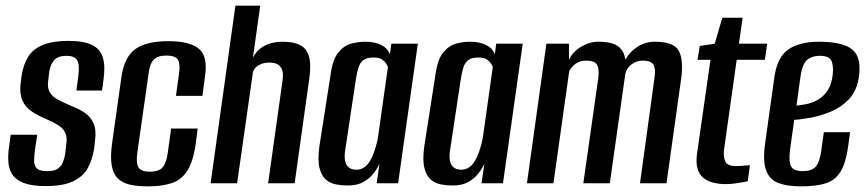

<svg xmlns="http://www.w3.org/2000/svg" viewBox="-20 -650 3072 681"><path d="M143 10Q93 10 64.5 -1Q36 -12 23.5 -31.5Q11 -51 9.5 -78Q8 -105 13 -136L18 -172H112L104 -118Q101 -97 101 -79.5Q101 -62 111 -52.5Q121 -43 148 -43Q173 -43 185.5 -52Q198 -61 203.5 -75.5Q209 -90 211 -103L215 -138Q219 -163 211.5 -179Q204 -195 186.5 -206Q169 -217 141 -229Q114 -240 92 -255Q70 -270 59.5 -293.5Q49 -317 53 -353L57 -383Q63 -422 80.5 -449.5Q98 -477 133 -491Q168 -505 222 -505Q277 -505 306.5 -490.5Q336 -476 345 -445.5Q354 -415 347 -367L342 -329H251L258 -382Q263 -421 253.5 -436.5Q244 -452 216 -452Q185 -452 172 -436.5Q159 -421 155 -398L151 -364Q147 -337 157.5 -321Q168 -305 189 -294.5Q210 -284 236 -273Q262 -263 282 -249Q302 -235 312 -212Q322 -189 317 -151L314 -124Q308 -85 292 -55Q276 -25 240.5 -7.5Q205 10 143 10Z M505 11Q468 11 441 5Q414 -1 397.5 -17.5Q381 -34 376 -64.5Q371 -95 378 -145L411 -379Q422 -450 461.5 -477Q501 -504 577 -504Q653 -504 685.5 -477Q718 -450 707 -379L698 -310H604L615 -389Q620 -423 611 -438Q602 -453 570 -453Q539 -453 525 -438Q511 -423 507 -389L467 -108Q462 -71 471.5 -56Q481 -41 511 -41Q543 -41 556.5 -56Q570 -71 575 -108L587 -194H681L675 -145Q666 -79 645 -45.5Q624 -12 589 -0.5Q554 11 505 11Z M727 0 815 -630H903L877 -445Q891 -473 918 -487.5Q945 -502 981 -502Q1018 -502 1039.5 -492.5Q1061 -483 1070 -465Q1079 -447 1080 -423.5Q1081 -400 1077 -371L1025 0H931L981 -356Q983 -368 983.5 -380.5Q984 -393 980 -403.5Q976 -414 966 -421Q956 -428 935 -428Q917 -428 904 -422Q891 -416 884.5 -408Q878 -400 877 -393L821 0Z M1213 8Q1195 8 1174 4.5Q1153 1 1137 -12Q1121 -25 1113.5 -53.5Q1106 -82 1113 -132L1153 -388Q1160 -440 1180.5 -464.5Q1201 -489 1226.5 -495.5Q1252 -502 1275 -502Q1310 -502 1333 -490Q1356 -478 1363 -457L1368 -495H1462L1392 0H1316L1326 -69Q1318 -52 1304.5 -34.5Q1291 -17 1269 -4.5Q1247 8 1213 8ZM1243 -48Q1260 -48 1272.5 -57Q1285 -66 1293.5 -81Q1302 -96 1307.5 -112.5Q1313 -129 1316.5 -143Q1320 -157 1321 -165L1356 -413Q1354 -417 1349.5 -424.5Q1345 -432 1335 -439Q1325 -446 1304 -446Q1281 -446 1269 -437Q1257 -428 1251.5 -410.5Q1246 -393 1242 -367L1204 -115Q1201 -93 1204 -79.5Q1207 -66 1213.5 -59.5Q1220 -53 1228 -50.5Q1236 -48 1243 -48Z M1585 8Q1567 8 1546 4.5Q1525 1 1509 -12Q1493 -25 1485.5 -53.5Q1478 -82 1485 -132L1525 -388Q1532 -440 1552.5 -464.5Q1573 -489 1598.5 -495.5Q1624 -502 1647 -502Q1682 -502 1705 -490Q1728 -478 1735 -457L1740 -495H1834L1764 0H1688L1698 -69Q1690 -52 1676.5 -34.5Q1663 -17 1641 -4.5Q1619 8 1585 8ZM1615 -48Q1632 -48 1644.5 -57Q1657 -66 1665.5 -81Q1674 -96 1679.5 -112.5Q1685 -129 1688.5 -143Q1692 -157 1693 -165L1728 -413Q1726 -417 1721.5 -424.5Q1717 -432 1707 -439Q1697 -446 1676 -446Q1653 -446 1641 -437Q1629 -428 1623.5 -410.5Q1618 -393 1614 -367L1576 -115Q1573 -93 1576 -79.5Q1579 -66 1585.5 -59.5Q1592 -53 1600 -50.5Q1608 -48 1615 -48Z M1849 0 1918 -495H1998V-438Q2012 -467 2041.5 -484.5Q2071 -502 2102 -502Q2150 -502 2172 -486Q2194 -470 2198 -438Q2213 -466 2241 -484Q2269 -502 2303 -502Q2370 -502 2387.5 -470Q2405 -438 2396 -371L2344 0H2250L2301 -371Q2305 -397 2301.5 -411Q2298 -425 2287.5 -430Q2277 -435 2259 -435Q2238 -435 2220.5 -422Q2203 -409 2198 -389L2143 0H2049L2102 -373Q2105 -398 2101 -412Q2097 -426 2086 -430.5Q2075 -435 2059 -435Q2037 -435 2022 -424Q2007 -413 1999 -398L1943 0Z M2553 3Q2531 3 2510.5 -2Q2490 -7 2475.5 -18.5Q2461 -30 2454.5 -50.5Q2448 -71 2452 -103L2500 -438H2454L2462 -487L2515 -495L2542 -587H2614L2601 -495H2701L2693 -438H2593L2548 -119Q2545 -96 2552 -78.5Q2559 -61 2589 -61Q2602 -61 2618.5 -62.5Q2635 -64 2640 -64L2632 -7Q2629 -6 2617 -4Q2605 -2 2588.5 0.5Q2572 3 2553 3Z M2821 11Q2772 11 2740.5 -1Q2709 -13 2697 -46.5Q2685 -80 2694 -143L2727 -379Q2738 -450 2778 -476Q2818 -502 2885 -502Q2971 -502 3004.5 -473Q3038 -444 3025 -369Q3017 -325 2990 -297Q2963 -269 2926.5 -254Q2890 -239 2855 -232.5Q2820 -226 2797 -225L2782 -118Q2777 -76 2786 -59.5Q2795 -43 2827 -43Q2859 -43 2873 -58.5Q2887 -74 2893 -116L2902 -181H2995L2988 -129Q2980 -72 2961.5 -41.5Q2943 -11 2909.5 0Q2876 11 2821 11ZM2805 -275Q2820 -277 2839 -280.5Q2858 -284 2877 -294Q2896 -304 2910.5 -322Q2925 -340 2931 -369Q2938 -404 2931.5 -428Q2925 -452 2889 -452Q2857 -452 2840.5 -435.5Q2824 -419 2818 -370Z"/></svg>

Font: Alumni Sans SemiBold
Style: Italic
Weight: 600
Italic angle: -8°
Version: Version 1.016